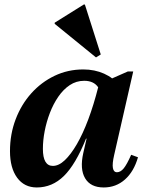

<svg xmlns="http://www.w3.org/2000/svg" viewBox="-20 -812 649 846"><path d="M142 14Q87 14 55.5 -29Q24 -72 24 -146Q24 -221 49 -286.5Q74 -352 118 -401Q162 -450 220.5 -478Q279 -506 347 -506Q397 -506 438.5 -487.5Q480 -469 504 -436L432 -341Q432 -399 412.5 -427.5Q393 -456 351 -456Q316 -456 287.5 -437Q259 -418 237 -386Q215 -354 200 -315Q185 -276 177 -235Q169 -194 169 -156Q169 -81 213 -81Q239 -81 265.5 -106Q292 -131 318.5 -176.5Q345 -222 369 -286Q393 -350 413 -429L466 -409L445 -201H359Q313 -87 261.5 -36.5Q210 14 142 14ZM437 14Q379 14 355 -26.5Q331 -67 347 -138L420 -456H450L543 -497H567L483 -129Q474 -90 477.5 -71.5Q481 -53 495 -53Q511 -53 525 -70Q539 -87 558 -130L588 -119Q570 -56 530.5 -21Q491 14 437 14ZM403 -559 221 -707V-712L349 -792H354L424 -572Z"/></svg>

Font: Platypi Light SemiBold
Style: Italic
Weight: 600
Italic angle: -13°
Version: Version 1.200